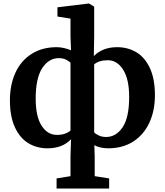

<svg xmlns="http://www.w3.org/2000/svg" viewBox="-20 -840 947 1103"><path d="M253 12Q192 12 143.5 -17Q95 -46 66 -108Q37 -170 37 -264Q37 -353 68.5 -422Q100 -491 161 -530Q222 -569 306 -569Q327 -569 350 -563.5Q373 -558 388 -551L385 -631V-733L310 -745V-798L491 -820L521 -802V-631L519 -518Q570 -569 653 -569Q714 -569 763 -540Q812 -511 841 -449Q870 -387 870 -293Q870 -204 838 -135Q806 -66 745.5 -27Q685 12 601 12Q578 12 556.5 7Q535 2 522 -6L524 58V172L607 185V243H305V185L385 172V58L388 -40Q339 12 253 12ZM318 -506Q260 -506 222.5 -448.5Q185 -391 185 -273Q185 -171 219 -118Q253 -65 307 -65Q333 -65 353 -72Q373 -79 385 -90V-479Q378 -488 360 -497Q342 -506 318 -506ZM589 -53Q647 -53 684.5 -109Q722 -165 722 -283Q722 -385 687.5 -439.5Q653 -494 599 -494Q573 -494 553 -487.5Q533 -481 521 -470V-80Q528 -71 547 -62Q566 -53 589 -53Z"/></svg>

Font: Koeln Type Serif
Style: Bold
Weight: 700
Designer: Eben Sorkin
Foundry: Eben Sorkin
Version: Version 2.002